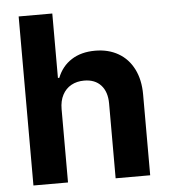

<svg xmlns="http://www.w3.org/2000/svg" viewBox="-51 -753 703 800"><g transform="rotate(-5 300.0 -353.5)"><path d="M201.2 0H56.6V-707H197.3V-437.5H203.1Q221.7 -484.9 262.2 -511Q302.7 -537.1 361.3 -537.1Q416.5 -537.1 458 -513.2Q499.5 -489.3 522.2 -444.3Q544.9 -399.4 544.9 -337.9V0H400.4V-312.5Q400.4 -361.8 375.2 -389.4Q350.1 -417 304.7 -417Q274.4 -417 251 -404.1Q227.5 -391.1 214.4 -366.2Q201.2 -341.3 201.2 -306.6Z"/></g></svg>

Font: Pretendard Std
Style: Bold
Weight: 700
Designer: Base glyphs from Inter by Rasmus Andersson; Hangeul glyphs from Noto Sans CJK(Source Han Sans) by Jang Soo-young and Kan
Foundry: Kil Hyung-jin
Version: Version 1.309